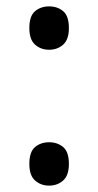

<svg xmlns="http://www.w3.org/2000/svg" viewBox="-20 -570 308 602"><path d="M134 12Q108 12 90 -4Q72 -20 72 -56Q72 -94 90 -109Q108 -124 134 -124Q160 -124 178 -109Q196 -94 196 -56Q196 -20 178 -4Q160 12 134 12ZM134 -414Q108 -414 90 -430Q72 -446 72 -482Q72 -520 90 -535Q108 -550 134 -550Q160 -550 178 -535Q196 -520 196 -482Q196 -446 178 -430Q160 -414 134 -414Z"/></svg>

Font: mlyalm115
Style: Regular
Weight: 400
Designer: Jelle Bosma - Monotype Design Team
Foundry: Monotype Imaging Inc.
Version: Version 2.103